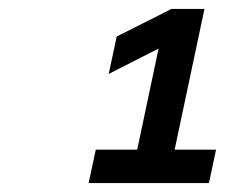

<svg xmlns="http://www.w3.org/2000/svg" viewBox="-20 -706 534 431"><path d="M179 -295H449L465 -370H372L439 -686H365L242 -624L224 -540L336 -597L288 -370H195Z"/></svg>

Font: LT Wave Text Medium Italic
Style: Regular
Weight: 500
Designer: Daniel Lyons
Version: Version 2.5 (Glyphs App)